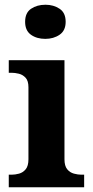

<svg xmlns="http://www.w3.org/2000/svg" viewBox="-20 -790 392 810"><path d="M17 0V-53H29Q44 -53 60.5 -57.5Q77 -62 88.5 -76Q100 -90 100 -118V-422Q100 -449 88 -462Q76 -475 59.5 -479Q43 -483 29 -483H17V-536H252V-118Q252 -90 263.5 -76Q275 -62 292 -57.5Q309 -53 323 -53H335V0ZM171 -626Q135 -626 110.5 -643.5Q86 -661 86 -698Q86 -736 111 -753Q136 -770 172 -770Q206 -770 231.5 -753Q257 -736 257 -698Q257 -661 231.5 -643.5Q206 -626 171 -626Z"/></svg>

Font: Noto Serif Armenian
Style: Bold
Weight: 700
Version: Version 2.007